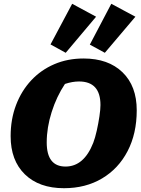

<svg xmlns="http://www.w3.org/2000/svg" viewBox="-20 -978 744 1011"><path d="M317 13Q186 13 111 -60Q36 -133 36 -261Q36 -350 64.5 -425Q93 -500 144.5 -555Q196 -610 266 -640Q336 -670 420 -670Q550 -670 625 -597.5Q700 -525 700 -397Q700 -275 652 -182.5Q604 -90 517.5 -38.5Q431 13 317 13ZM325 -101Q422 -101 471 -226Q481 -252 489.5 -290Q498 -328 503.5 -365Q509 -402 509 -425Q509 -549 396 -549Q361 -549 322 -536Q278 -470 252 -388Q226 -306 226 -228Q226 -101 325 -101ZM360 -958 486 -890 326 -700 246 -744ZM566 -958 693 -890 532 -700 453 -743Z"/></svg>

Font: Piazzolla SC ExtraBold
Style: Italic
Weight: 800
Italic angle: -11.3°
Designer: Juan Pablo del Peral
Foundry: Huerta Tipografica
Version: Version 1.330